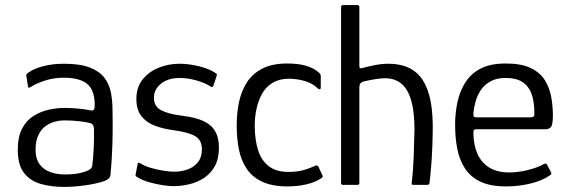

<svg xmlns="http://www.w3.org/2000/svg" viewBox="-20 -728 2232 756"><path d="M232 8Q183 8 141.5 -3.5Q100 -15 75 -46.5Q50 -78 50 -138Q50 -189 67 -221.5Q84 -254 112 -271.5Q140 -289 172 -296Q204 -303 233 -303Q263 -303 292 -300Q321 -297 339 -293Q353 -290 353 -313Q353 -373 323.5 -397.5Q294 -422 231 -422Q192 -422 158 -411Q124 -400 102 -386Q96 -382 93 -383Q90 -384 90 -389L84 -427Q83 -433 84.5 -435.5Q86 -438 90 -441Q114 -458 150.5 -467.5Q187 -477 232 -477Q296 -477 334 -462Q372 -447 391 -422Q410 -397 416.5 -364.5Q423 -332 423 -296Q424 -247 423.5 -205Q423 -163 421 -122.5Q419 -82 415 -39Q414 -32 409.5 -26.5Q405 -21 391 -15Q376 -10 356 -5.5Q336 -1 314 2Q292 5 271 6.5Q250 8 232 8ZM237 -41Q246 -41 262.5 -42Q279 -43 297 -47Q315 -51 328 -57.5Q341 -64 343 -74Q347 -104 349 -144Q351 -184 350 -219Q350 -239 336 -243Q323 -247 294 -250.5Q265 -254 231 -254Q216 -254 196.5 -249Q177 -244 160 -232Q143 -220 131.5 -197Q120 -174 120 -138Q120 -104 135 -82.5Q150 -61 176.5 -51Q203 -41 237 -41Z M522 -83Q523 -88 526.5 -87.5Q530 -87 534 -84Q550 -74 574 -67Q598 -60 623 -56Q648 -52 666 -52Q694 -52 719 -61Q744 -70 759.5 -89.5Q775 -109 775 -140Q775 -177 747.5 -192.5Q720 -208 659 -216Q621 -221 588.5 -233.5Q556 -246 536.5 -271Q517 -296 517 -338Q517 -384 541 -414.5Q565 -445 604 -461Q643 -477 687 -477Q723 -477 764 -467Q805 -457 829 -440Q834 -438 834 -435.5Q834 -433 833 -429L820 -390Q818 -382 808 -388Q789 -401 754.5 -411Q720 -421 687 -421Q642 -421 614 -398.5Q586 -376 586 -343Q586 -309 614.5 -294Q643 -279 693 -273Q726 -269 753 -261.5Q780 -254 800 -240.5Q820 -227 831 -204Q842 -181 842 -146Q842 -103 826 -74Q810 -45 783.5 -27.5Q757 -10 725 -2.5Q693 5 662 5Q647 5 620 1Q593 -3 565.5 -11Q538 -19 520 -31Q516 -33 514.5 -35Q513 -37 514 -41Z M1112 6Q1052 6 1012.5 -12.5Q973 -31 951 -64Q929 -97 920.5 -140.5Q912 -184 912 -235Q912 -282 921 -325.5Q930 -369 952 -403.5Q974 -438 1013 -458Q1052 -478 1111 -478Q1153 -478 1183.5 -469.5Q1214 -461 1235 -443Q1240 -438 1241.5 -435.5Q1243 -433 1243 -427V-383Q1243 -377 1239 -376.5Q1235 -376 1231 -380Q1211 -400 1180 -409Q1149 -418 1118 -418Q1080 -418 1053.5 -402Q1027 -386 1012 -359Q997 -332 990 -299.5Q983 -267 983 -234Q983 -179 996 -137.5Q1009 -96 1038.5 -73.5Q1068 -51 1116 -51Q1147 -51 1172 -57.5Q1197 -64 1220 -75Q1230 -80 1234 -71L1249 -39Q1252 -34 1250.5 -31.5Q1249 -29 1245 -26Q1221 -10 1186 -2Q1151 6 1112 6Z M1323 -7Q1323 -181 1323 -354Q1323 -527 1323 -701Q1323 -708 1331 -708Q1345 -708 1359.5 -708Q1374 -708 1387 -708Q1395 -708 1395 -701Q1395 -643 1395 -584.5Q1395 -526 1395 -469Q1395 -462 1397.5 -460Q1400 -458 1406 -460Q1428 -466 1455.5 -471.5Q1483 -477 1511 -477Q1548 -477 1579.5 -465.5Q1611 -454 1634 -427Q1657 -400 1670 -353.5Q1683 -307 1684 -236Q1684 -197 1682.5 -156Q1681 -115 1678 -76.5Q1675 -38 1671 -7Q1671 -3 1668 -1.5Q1665 0 1659 0Q1647 0 1635.5 0Q1624 0 1612 0Q1603 0 1601.5 -2Q1600 -4 1602 -14Q1607 -60 1609 -113Q1611 -166 1612 -217Q1612 -275 1603.5 -314.5Q1595 -354 1579.5 -377Q1564 -400 1543 -410Q1522 -420 1497 -420Q1479 -420 1455.5 -416Q1432 -412 1411 -407Q1404 -405 1399.5 -400Q1395 -395 1395 -383V-7Q1395 0 1387 0H1331Q1323 0 1323 -7Z M1772 -237Q1772 -284 1781.5 -327Q1791 -370 1813 -404.5Q1835 -439 1873.5 -458.5Q1912 -478 1972 -478Q2033 -478 2070 -460Q2107 -442 2125.5 -412Q2144 -382 2150.5 -346Q2157 -310 2157 -274Q2157 -237 2149.5 -228Q2142 -219 2127 -219H1854Q1851 -219 1847.5 -217Q1844 -215 1844 -206Q1844 -160 1859 -124.5Q1874 -89 1905.5 -69Q1937 -49 1985 -49Q2018 -49 2054 -57.5Q2090 -66 2114 -78Q2122 -83 2127 -84Q2132 -85 2136 -76L2149 -51Q2152 -45 2150.5 -42.5Q2149 -40 2143 -36Q2111 -15 2065.5 -4.5Q2020 6 1973 6Q1911 6 1872 -12.5Q1833 -31 1811 -64.5Q1789 -98 1780.5 -142Q1772 -186 1772 -237ZM2084 -286Q2084 -322 2075 -352.5Q2066 -383 2041.5 -402Q2017 -421 1970 -421Q1936 -421 1912 -408Q1888 -395 1874 -374.5Q1860 -354 1853 -329.5Q1846 -305 1844 -283Q1844 -273 1845.5 -269.5Q1847 -266 1855 -266H2067Q2077 -266 2081 -269Q2085 -272 2084 -286Z"/></svg>

Font: Glory
Style: Regular
Weight: 400
Designer: Robert Leuschke
Foundry: Robert Leuschke
Version: Version 1.011